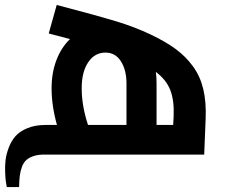

<svg xmlns="http://www.w3.org/2000/svg" viewBox="-20 -632 920 785"><path d="M595.2 -491.2Q656.2 -462.4 697.5 -432.1Q738.8 -401.9 768.6 -361.3Q798.3 -320.8 811 -268.1Q823.7 -215.3 820.8 -147L814.9 0H166Q138.7 -0.5 119.6 5.4Q100.6 11.2 88.6 21.5Q76.7 31.7 70.1 49.3Q63.5 66.9 61 85.9Q58.6 105 58.1 132.8H7.8Q5.9 123 3.9 109.9Q2 96.7 1 70.8Q0 44.9 2.9 21.2Q5.9 -2.4 16.1 -29.3Q26.4 -56.2 43.7 -75.7Q61 -95.2 92.5 -108.2Q124 -121.1 166 -121.1H212.9Q190.9 -199.7 190.9 -271Q190.9 -334.5 210.7 -386.2Q230.5 -438 266.1 -472.2Q179.7 -495.1 179.2 -495.1L211.9 -611.8Q380.9 -567.4 456.3 -544.4Q531.7 -521.5 595.2 -491.2ZM314 -271Q314 -199.7 339.8 -121.1H497.1V-291Q497.1 -345.7 474.4 -381.3Q451.7 -417 411.1 -417Q367.2 -417 340.6 -377.4Q314 -337.9 314 -271ZM689.9 -154.8Q692.9 -220.2 676.5 -262.9Q660.2 -305.7 617.2 -337.9Q620.1 -315.4 620.1 -291V-121.1H688Z"/></svg>

Font: Montserrat-Arabic Medium
Style: Regular
Weight: 500
Designer: Mohamed Gaber
Foundry: Kief Type Foundry
Version: Version 5.008;PS 005.008;hotconv 1.0.88;makeotf.lib2.5.64775